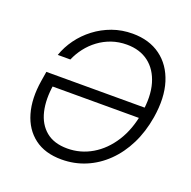

<svg xmlns="http://www.w3.org/2000/svg" viewBox="-131 -867 1002 1007"><g transform="rotate(20 369.5 -364.0)"><path d="M315.4 10.3Q222.7 10.3 163.6 -34.7Q104.5 -79.6 81.8 -158.7Q59.1 -237.8 75.7 -340.3L84.5 -394.5H650.9L640.6 -333.5H119.6L143.1 -343.8Q129.4 -259.3 144.8 -193.8Q160.2 -128.4 205.1 -91.3Q250 -54.2 324.2 -54.2Q397.9 -54.2 461.4 -91.6Q524.9 -128.9 569.1 -198.2Q613.3 -267.6 628.9 -363.3Q645 -460 624.8 -529.3Q604.5 -598.6 555.2 -636Q505.9 -673.3 433.6 -673.3Q388.7 -673.3 349.1 -659.7Q309.6 -646 277.1 -621.8Q244.6 -597.7 220.2 -565.9Q195.8 -534.2 180.7 -498.5H110.4Q127 -546.9 158.4 -590.1Q189.9 -633.3 233.4 -666.5Q276.9 -699.7 329.8 -718.8Q382.8 -737.8 442.4 -737.8Q535.2 -737.8 598.6 -691.4Q662.1 -645 688.5 -561Q714.8 -477.1 696.3 -363.8Q682.1 -278.3 647.9 -209.7Q613.8 -141.1 563.2 -91.8Q512.7 -42.5 449.7 -16.1Q386.7 10.3 315.4 10.3Z"/></g></svg>

Font: Inter 18pt Light
Style: Italic
Weight: 300
Italic angle: -9.3988°
Designer: Rasmus Andersson
Foundry: rsms
Version: Version 4.001;git-66647c0bb